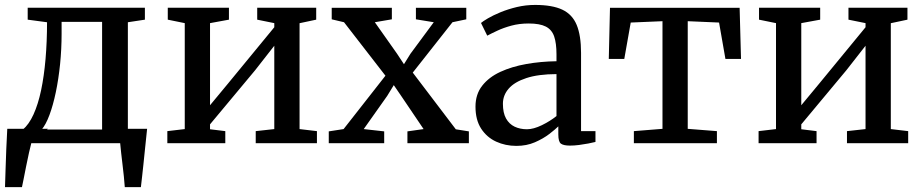

<svg xmlns="http://www.w3.org/2000/svg" viewBox="-22 -587 3781 787"><path d="M51.7 0V-55.1H70.8Q96.5 -76.4 115.4 -118Q134.3 -159.6 146.5 -217.2Q158.6 -274.8 164.7 -345.4Q170.8 -416.1 170.8 -495.8L91.5 -506.4V-555.3H571.9V-506.4L502.1 -495.8V0ZM148.7 -56H396.5V-497.5H230.5V-448.6Q230.5 -385.7 224.3 -324.2Q218 -262.7 206.8 -209.1Q195.6 -155.5 180.7 -115.6Q165.9 -75.8 148.7 -56ZM-1.5 180Q-0.3 144.7 0.9 105Q2.1 65.2 3.8 23.3Q5.6 -18.6 7.8 -59H174.4L107.7 -6.1Q102.9 11.4 96.9 38.7Q90.9 65.9 85.1 94.8Q79.3 123.7 74.8 146.9Q70.2 170.1 68 180ZM489.5 180Q488.2 159.8 485.7 136.2Q483.2 112.6 480.3 88.4Q477.4 64.1 474.8 41.4Q472.2 18.7 470.6 0L439.7 -59H581Q578.9 -39 576.4 -14.9Q573.8 9.2 571.2 35.1Q568.7 61 565.9 86.8Q563 112.6 560.5 136.5Q558 160.4 555.5 180Z M663.9 0V-49.5L735.3 -57.9V-492.2L665.7 -506.4V-555.3H916.4V-506.4L838.9 -492.2V-155.6L911.9 -243.7L1102.3 -475.3V-492.2L1032.3 -506.4V-555.3H1274.1V-506.4L1205.9 -491.9V-57.9L1277.1 -49.5V0H1026.2V-49.5L1102.3 -57.9V-399.5L1023.6 -298.9L838.9 -77.3V-57.2L901.5 -49.5V0Z M1386.4 -57.9 1557.9 -276.7 1388.1 -495.9 1337.7 -507.8V-555.1H1584.2V-507.8L1514.4 -495.9L1605.2 -367.2L1633.8 -323.8L1660.4 -366.6L1756 -495.9L1682.8 -507.8V-555.1H1889.3V-507.8L1832.7 -495.9L1669.9 -289.4L1846.4 -57L1899.9 -48.5V0H1648V-48.5L1714.3 -57.9L1622.7 -193.4L1592.1 -238.1L1565.3 -194.2L1468.9 -57.9L1552.8 -48.5V0H1325.6V-48.5Z M1927 -149.9Q1927 -200.5 1954.5 -235.6Q1982 -270.8 2028.9 -292.4Q2075.9 -314.1 2135.4 -324.6Q2194.8 -335.1 2259 -336V-364.4Q2259 -409.7 2249.5 -437.6Q2239.9 -465.4 2215.2 -478.1Q2190.5 -490.7 2145.1 -490.7Q2106.4 -490.7 2073.8 -481.8Q2041.3 -472.9 2016.3 -461.1Q1991.2 -449.4 1975.2 -440.8L1949.6 -492.9Q1957.3 -499.6 1978.1 -511.9Q1998.9 -524.1 2029.3 -536.7Q2059.8 -549.3 2096.3 -558.1Q2132.8 -566.8 2171.4 -566.8Q2241.7 -566.8 2282.9 -547.4Q2324.1 -527.9 2341.9 -484.6Q2359.7 -441.3 2359.7 -370.3V-49.5H2418.8V-5.2Q2407.6 -2.3 2389.5 1.2Q2371.4 4.7 2351.3 7.3Q2331.2 9.8 2314.4 9.8Q2288.1 9.8 2277.3 1.9Q2266.5 -6 2266.5 -36V-69Q2254 -56.6 2229.3 -37.6Q2204.7 -18.7 2170.5 -3.8Q2136.3 11 2094.6 11Q2049.8 11 2011.6 -6.5Q1973.5 -24 1950.2 -59.7Q1927 -95.4 1927 -149.9ZM2137.9 -57.2Q2164.7 -57.2 2198.9 -73.8Q2233.1 -90.5 2259 -111.3V-283.3Q2183.9 -283 2135.3 -266.9Q2086.6 -250.9 2063 -223.6Q2039.4 -196.4 2039.4 -161.6Q2039.4 -124.5 2052.2 -101.4Q2065.1 -78.4 2087.4 -67.8Q2109.7 -57.2 2137.9 -57.2Z M2576.2 0V-49.5L2693.5 -58.9V-500.1L2563.3 -494.6L2536.9 -345.4H2473.4L2478.3 -555.1H3009.7L3015.4 -345.4H2951.5L2925.4 -494.6L2797 -500.1V-58.9L2916.6 -49.5V0Z M3087.4 0V-49.5L3158.8 -57.9V-492.2L3089.2 -506.4V-555.3H3339.9V-506.4L3262.4 -492.2V-155.6L3335.4 -243.7L3525.8 -475.3V-492.2L3455.8 -506.4V-555.3H3697.6V-506.4L3629.4 -491.9V-57.9L3700.6 -49.5V0H3449.7V-49.5L3525.8 -57.9V-399.5L3447.1 -298.9L3262.4 -77.3V-57.2L3325 -49.5V0Z"/></svg>

Font: Merriweather 7pt Light
Style: Regular
Weight: 300
Designer: Eben Sorkin
Foundry: Eben Sorkin
Version: Version 2.200;gftools[0.9.31]